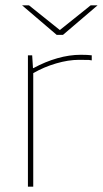

<svg xmlns="http://www.w3.org/2000/svg" viewBox="-20 -702 389 722"><path d="M105 0H85V-494H101L104 -446H106Q150 -470 195.5 -483Q241 -496 284 -496Q295 -496 307 -495.5Q319 -495 325 -494V-475Q321 -476 314.5 -476.5Q308 -477 277 -477Q237 -477 191 -463.5Q145 -450 105 -427ZM63 -682H89L205 -589L321 -682H347L217 -571H193Z"/></svg>

Font: Blinker Thin
Style: Regular
Weight: 100
Designer: Juergen Huber
Foundry: supertype
Version: Version 1.017;hotconv 1.0.117;makeotfexe 2.5.65602